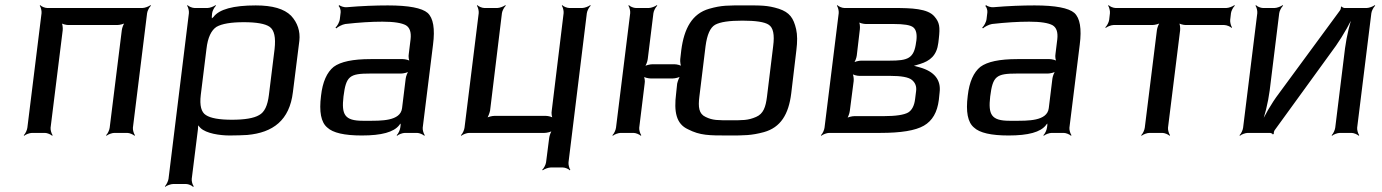

<svg xmlns="http://www.w3.org/2000/svg" viewBox="-20 -515 5355 744"><path d="M495 -20 550 -464C551 -473 559 -488 565 -493L563 -495C557 -490 541 -484 532 -484H163C154 -484 140 -490 136 -495L134 -493C138 -488 142 -473 141 -464L86 -20C85 -11 78 4 72 9L74 11C79 6 95 0 104 0H154C163 0 177 6 182 11L184 9C180 4 175 -11 176 -20L223 -398C224 -407 222 -424 218 -429L215 -427C220 -422 236 -418 245 -418H434C443 -418 461 -422 466 -427L465 -429C459 -424 453 -407 452 -398L405 -20C404 -11 397 4 391 9L393 11C398 6 414 0 423 0H473C482 0 496 6 501 11L503 9C499 4 494 -11 495 -20Z M870 10C897 10 919 9 938 8C1038 -1 1102 -49 1115 -158L1140 -357C1144 -394 1133 -427 1108 -454C1081 -481 1036 -494 971 -494C884 -494 829 -479 807 -449C804 -446 798 -442 797 -439L801 -438C802 -441 800 -449 801 -453L802 -464C803 -473 811 -488 817 -493L815 -495C809 -490 793 -484 784 -484H734C725 -484 711 -490 707 -495L705 -493C709 -488 713 -473 712 -464L633 178C632 187 624 202 619 207L620 209C626 204 642 198 651 198H701C710 198 724 204 728 209L731 207C726 202 722 187 723 178L747 -14C748 -22 748 -33 747 -39L743 -37C745 -32 752 -24 757 -19C779 2 831 10 870 10ZM1022 -147C1017 -106 1005 -80 984 -69C964 -57 928 -51 879 -51C830 -51 796 -57 778 -69C760 -80 753 -106 758 -147L780 -325C785 -370 799 -398 819 -411C840 -423 875 -429 925 -429C974 -429 1008 -423 1025 -411C1043 -398 1049 -370 1044 -325L1022 -147Z M1618 -20 1658 -342C1666 -404 1659 -445 1637 -465C1615 -484 1564 -494 1483 -494C1435 -494 1381 -492 1323 -487C1314 -486 1299 -491 1295 -495L1292 -492C1297 -488 1301 -475 1300 -467L1297 -442C1296 -430 1287 -414 1280 -408L1283 -405C1289 -411 1306 -420 1318 -422C1371 -428 1419 -431 1462 -431C1507 -431 1537 -426 1553 -417C1568 -408 1574 -390 1571 -363L1564 -306C1562 -297 1564 -280 1569 -275L1571 -277C1567 -282 1550 -286 1541 -286H1416C1347 -286 1300 -276 1273 -256C1247 -235 1230 -198 1224 -144C1216 -82 1224 -41 1248 -21C1270 0 1315 10 1382 10C1459 10 1506 -3 1527 -30C1529 -34 1535 -38 1536 -41L1532 -42C1532 -39 1533 -31 1532 -27L1531 -20C1530 -11 1523 4 1517 9L1519 11C1524 6 1540 0 1549 0H1596C1605 0 1619 6 1624 11L1626 9C1622 4 1617 -11 1618 -20ZM1311 -141C1321 -220 1334 -230 1415 -230H1534C1543 -230 1561 -234 1566 -239L1565 -241C1559 -236 1553 -219 1552 -210L1538 -96C1532 -45 1456 -47 1404 -47H1386C1315 -47 1303 -71 1311 -141Z M2183 114 2254 -464C2255 -473 2263 -488 2269 -493L2267 -495C2261 -490 2245 -484 2236 -484H2186C2177 -484 2163 -490 2159 -495L2157 -493C2161 -488 2165 -473 2164 -464L2118 -86C2116 -77 2118 -60 2123 -55L2125 -57C2121 -62 2104 -66 2095 -66H1896C1887 -66 1870 -62 1864 -57L1866 -55C1871 -60 1877 -77 1879 -86L1925 -464C1926 -473 1934 -488 1940 -493L1938 -495C1932 -490 1916 -484 1907 -484H1857C1848 -484 1834 -490 1830 -495L1828 -493C1832 -488 1836 -473 1835 -464L1780 -20C1779 -11 1772 4 1766 9L1768 11C1773 6 1789 0 1798 0H2090C2099 0 2116 -4 2122 -9L2120 -11C2115 -6 2109 11 2108 20L2096 114C2095 123 2087 138 2081 143L2083 145C2089 140 2105 134 2114 134H2161C2170 134 2184 140 2188 145L2190 143C2186 138 2182 123 2183 114Z M2457 -20 2478 -191C2480 -200 2478 -217 2473 -222L2471 -220C2475 -215 2492 -211 2501 -211H2587C2596 -211 2613 -215 2619 -220L2617 -222C2612 -217 2606 -200 2604 -191L2600 -153C2591 -82 2600 -35 2646 -14C2693 10 2727 10 2803 10C2864 10 2892 10 2940 -3C3005 -21 3036 -72 3046 -153L3066 -321C3070 -353 3070 -380 3065 -402C3055 -445 3040 -467 2998 -481C2953 -495 2928 -494 2865 -494C2802 -494 2777 -495 2728 -481C2662 -462 2631 -405 2620 -321L2616 -286C2615 -277 2617 -260 2621 -255L2624 -257C2619 -262 2603 -266 2594 -266H2508C2499 -266 2481 -262 2476 -257L2477 -255C2483 -260 2489 -277 2490 -286L2512 -464C2513 -473 2521 -488 2527 -493L2525 -495C2519 -490 2503 -484 2494 -484H2444C2435 -484 2421 -490 2417 -495L2415 -493C2419 -488 2423 -473 2422 -464L2367 -20C2366 -11 2359 4 2353 9L2355 11C2360 6 2376 0 2385 0H2435C2444 0 2458 6 2463 11L2465 9C2461 4 2456 -11 2457 -20ZM2952 -140C2947 -100 2938 -74 2910 -62C2878 -48 2857 -49 2810 -49C2763 -49 2742 -48 2714 -62C2688 -74 2685 -100 2690 -140L2714 -336C2720 -381 2732 -408 2751 -419C2771 -430 2806 -435 2857 -435C2908 -435 2943 -430 2959 -419C2976 -408 2982 -381 2976 -336L2952 -140Z M3616 -349 3618 -366C3623 -410 3621 -428 3601 -451C3575 -482 3512 -484 3444 -484H3252C3243 -484 3229 -490 3225 -495L3223 -493C3227 -488 3231 -473 3230 -464L3175 -20C3174 -11 3167 4 3161 9L3163 11C3168 6 3184 0 3193 0H3392C3471 0 3527 -9 3560 -28C3593 -47 3612 -80 3618 -128L3621 -157C3627 -205 3601 -238 3544 -254C3533 -257 3517 -262 3508 -262V-258C3517 -258 3532 -263 3545 -267C3584 -279 3610 -300 3616 -349ZM3427 -280H3317C3308 -280 3291 -276 3285 -271L3287 -269C3293 -274 3299 -291 3300 -300L3312 -402C3313 -411 3312 -428 3307 -433L3305 -431C3309 -426 3326 -422 3335 -422H3442C3483 -422 3508 -418 3519 -409C3530 -400 3534 -383 3531 -358L3530 -352C3522 -288 3498 -280 3427 -280ZM3526 -131C3523 -106 3514 -88 3499 -79C3483 -70 3452 -65 3405 -65H3291C3282 -65 3264 -61 3259 -56L3261 -54C3266 -59 3272 -76 3273 -85L3288 -201C3289 -210 3287 -227 3282 -232L3280 -230C3285 -225 3301 -221 3310 -221H3429C3472 -221 3501 -216 3514 -205C3527 -194 3532 -180 3530 -163L3526 -131Z M4124 -20 4164 -342C4172 -404 4165 -445 4143 -465C4121 -484 4070 -494 3989 -494C3941 -494 3887 -492 3829 -487C3820 -486 3805 -491 3801 -495L3798 -492C3803 -488 3807 -475 3806 -467L3803 -442C3802 -430 3793 -414 3786 -408L3789 -405C3795 -411 3812 -420 3824 -422C3877 -428 3925 -431 3968 -431C4013 -431 4043 -426 4059 -417C4074 -408 4080 -390 4077 -363L4070 -306C4068 -297 4070 -280 4075 -275L4077 -277C4073 -282 4056 -286 4047 -286H3922C3853 -286 3806 -276 3779 -256C3753 -235 3736 -198 3730 -144C3722 -82 3730 -41 3754 -21C3776 0 3821 10 3888 10C3965 10 4012 -3 4033 -30C4035 -34 4041 -38 4042 -41L4038 -42C4038 -39 4039 -31 4038 -27L4037 -20C4036 -11 4029 4 4023 9L4025 11C4030 6 4046 0 4055 0H4102C4111 0 4125 6 4130 11L4132 9C4128 4 4123 -11 4124 -20ZM3817 -141C3827 -220 3840 -230 3921 -230H4040C4049 -230 4067 -234 4072 -239L4071 -241C4065 -236 4059 -219 4058 -210L4044 -96C4038 -45 3962 -47 3910 -47H3892C3821 -47 3809 -71 3817 -141Z M4747 -438 4750 -464C4751 -473 4759 -488 4765 -493L4763 -495C4757 -490 4741 -484 4732 -484H4303C4294 -484 4280 -490 4276 -495L4274 -493C4278 -488 4282 -473 4281 -464L4278 -438C4277 -429 4269 -414 4263 -409L4265 -407C4271 -412 4286 -418 4295 -418H4445C4454 -418 4472 -422 4477 -427L4476 -429C4470 -424 4464 -407 4463 -398L4416 -20C4415 -11 4408 4 4402 9L4404 11C4409 6 4425 0 4434 0H4484C4493 0 4507 6 4512 11L4514 9C4510 4 4505 -11 4506 -20L4553 -398C4554 -407 4552 -424 4548 -429L4545 -427C4550 -422 4566 -418 4575 -418H4724C4733 -418 4748 -412 4752 -407L4754 -409C4750 -414 4746 -429 4747 -438Z M4919 -10 5157 -338C5185 -378 5216 -433 5230 -467L5226 -468C5212 -434 5198 -374 5192 -328L5154 -20C5153 -11 5146 4 5140 9L5142 11C5147 6 5163 0 5172 0H5217C5226 0 5240 6 5245 11L5247 9C5243 4 5238 -11 5239 -20L5294 -464C5295 -473 5303 -488 5309 -493L5307 -495C5301 -490 5285 -484 5276 -484H5190C5187 -484 5180 -487 5179 -490L5176 -488C5177 -485 5175 -478 5172 -474L4936 -153C4907 -115 4876 -61 4863 -28L4866 -27C4880 -60 4894 -118 4900 -164L4937 -464C4938 -473 4946 -488 4952 -493L4950 -495C4944 -490 4928 -484 4919 -484H4874C4865 -484 4851 -490 4847 -495L4845 -493C4849 -488 4853 -473 4852 -464L4797 -20C4796 -11 4789 4 4783 9L4785 11C4790 6 4806 0 4815 0H4901C4904 0 4912 3 4912 6L4916 4C4915 1 4917 -7 4919 -10Z"/></svg>

Font: Gamestation Storm Oblique 
Style: Italic
Weight: 400
Designer: Jonas Hecksher
Foundry: Jonas Hecksher, Playtypeª, e-types AS
Version: Version 1.003